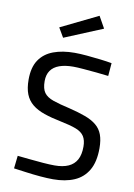

<svg xmlns="http://www.w3.org/2000/svg" viewBox="-100 -991 745 1064"><g transform="rotate(10 272.0 -459.5)"><path d="M275 9Q243 9 202.5 5.5Q162 2 122 -3.5Q82 -9 52 -13L60 -85Q90 -82 128.5 -78Q167 -74 205 -71Q243 -68 270 -68Q317 -68 348 -82Q379 -96 394.5 -124.5Q410 -153 410 -198Q410 -234 396 -256Q382 -278 349.5 -290.5Q317 -303 262 -314Q207 -325 166.5 -339Q126 -353 99 -375Q72 -397 59 -430Q46 -463 46 -512Q46 -581 74 -622.5Q102 -664 153 -683Q204 -702 272 -702Q302 -702 341 -698.5Q380 -695 418 -690.5Q456 -686 483 -681L477 -608Q447 -612 409 -615.5Q371 -619 335.5 -622Q300 -625 278 -625Q232 -625 200 -613.5Q168 -602 151.5 -578.5Q135 -555 135 -519Q135 -476 151 -454Q167 -432 203 -419.5Q239 -407 297 -394Q350 -381 388 -367Q426 -353 451 -332.5Q476 -312 487.5 -281Q499 -250 499 -205Q499 -128 471.5 -81Q444 -34 394 -12.5Q344 9 275 9ZM194 -773 163 -826 372 -928 409 -862Z"/></g></svg>

Font: Cairo Play Medium
Style: Regular
Weight: 500
Version: Version 3.119